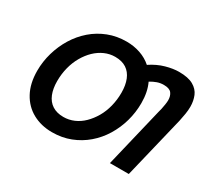

<svg xmlns="http://www.w3.org/2000/svg" viewBox="-139 -947 1312 1198"><g transform="rotate(30 517.5 -347.5)"><path d="M342 14Q264 14 202.5 -19.5Q141 -53 106 -117.5Q71 -182 71 -273Q71 -339 89.5 -403Q108 -467 142 -522.5Q176 -578 224.5 -620Q273 -662 333.5 -685.5Q394 -709 464 -709Q517 -709 563.5 -693Q610 -677 645 -646Q696 -680 748 -694.5Q800 -709 842 -709Q908 -709 945 -688Q982 -667 996.5 -632Q1011 -597 1011 -555Q1011 -530 1006.5 -502.5Q1002 -475 996 -447L888 0H752L855 -429Q858 -437 861.5 -454Q865 -471 868 -489.5Q871 -508 871 -521Q871 -552 856 -571.5Q841 -591 800 -591Q775 -591 752.5 -583Q730 -575 707 -561Q721 -532 728 -497Q735 -462 735 -422Q735 -355 717 -291Q699 -227 665 -171.5Q631 -116 582.5 -74.5Q534 -33 473.5 -9.5Q413 14 342 14ZM356 -104Q395 -104 431 -119.5Q467 -135 496.5 -164Q526 -193 548.5 -231.5Q571 -270 583 -317.5Q595 -365 595 -416Q595 -470 579 -509.5Q563 -549 531 -570Q499 -591 450 -591Q411 -591 375 -575Q339 -559 309.5 -530.5Q280 -502 257.5 -463Q235 -424 223 -377Q211 -330 211 -279Q211 -225 227 -185.5Q243 -146 275.5 -125Q308 -104 356 -104Z"/></g></svg>

Font: Ubuntu Sans
Style: Bold Italic
Weight: 700
Italic angle: -13.5°
Designer: Dalton Maag Ltd
Foundry: Dalton Maag Ltd
Version: Version 1.006